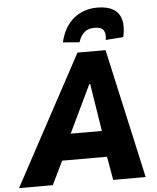

<svg xmlns="http://www.w3.org/2000/svg" viewBox="-104 -991 850 1042"><g transform="rotate(-5 321.0 -469.5)"><path d="M-43 0 337 -705H490L647 0H470L434 -205L489 -128H147L242 -209L141 0ZM386 -529 239 -222 225 -270H457L439 -225L391 -529ZM353 -760 263 -767Q283 -852 336.5 -895.5Q390 -939 466 -939Q518 -939 550.5 -920.5Q583 -902 594 -863.5Q605 -825 592 -767L496 -760Q502 -794 490 -812.5Q478 -831 441 -831Q405 -831 384.5 -812.5Q364 -794 353 -760Z"/></g></svg>

Font: Nunito Sans 7pt Condensed Black
Style: Italic
Weight: 900
Width: 3
Italic angle: -9°
Designer: Vernon Adams
Foundry: Vernon Adams
Version: Version 3.101;gftools[0.9.27]